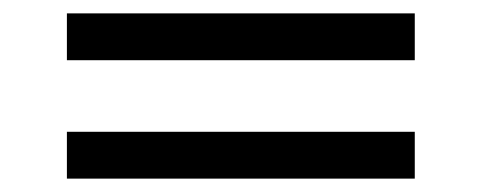

<svg xmlns="http://www.w3.org/2000/svg" viewBox="-20 -454 720 287"><path d="M80 -364V-434H600V-364ZM80 -187V-257H600V-187Z"/></svg>

Font: Sarpanch
Style: Regular
Weight: 400
Designer: Manushi Parikh (Devanagari and Latin), Jyotish Sonowal (Devanagari)
Foundry: Indian Type Foundry
Version: Version 2.004;PS 1.0;hotconv 1.0.78;makeotf.lib2.5.61930; tt